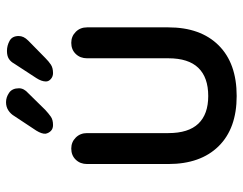

<svg xmlns="http://www.w3.org/2000/svg" viewBox="-102 -674 786 621"><g transform="rotate(-90 290.5 -364.0)"><path d="M462 -526Q483 -526 497.5 -511.5Q512 -497 512 -475V-212Q512 -108 454 -49.5Q396 9 290 9Q185 9 127.5 -49.5Q70 -108 70 -212V-475Q70 -497 84 -511.5Q98 -526 120 -526Q141 -526 155.5 -511.5Q170 -497 170 -475V-212Q170 -147 200.5 -115Q231 -83 290 -83Q350 -83 381 -115Q412 -147 412 -212V-475Q412 -497 426 -511.5Q440 -526 462 -526ZM196 -585Q184 -585 177 -592Q170 -599 168 -609Q167 -621 178 -639L225 -710Q232 -722 243.5 -729.5Q255 -737 270 -737Q286 -737 300.5 -727Q315 -717 315 -695Q315 -687 311 -679.5Q307 -672 299 -665L245 -610Q233 -599 223 -592Q213 -585 196 -585ZM364 -585Q353 -585 345 -592Q337 -599 337 -608Q337 -622 348 -639L395 -711Q401 -722 410.5 -728Q420 -734 436 -734Q453 -734 468.5 -725.5Q484 -717 484 -696Q484 -688 480.5 -680.5Q477 -673 469 -665L413 -610Q402 -599 391.5 -592Q381 -585 364 -585Z"/></g></svg>

Font: Quicksand SemiBold
Style: Regular
Weight: 600
Designer: Andrew Paglinawan
Foundry: Andrew Paglinawan
Version: Version 3.006